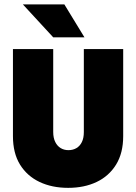

<svg xmlns="http://www.w3.org/2000/svg" viewBox="-20 -851 627 884"><path d="M293.8 13.9Q219.4 13.9 162.2 -13.2Q104.9 -40.3 72.2 -93.1Q39.6 -145.8 39.6 -224.3V-625H225V-243.8Q225 -216 234.4 -197.2Q243.8 -178.5 259.4 -169.1Q275 -159.7 295.1 -159.7Q316 -159.7 331.9 -169.1Q347.9 -178.5 356.9 -196.9Q366 -215.3 366 -243.1V-625H547.2V-224.3Q547.2 -146.5 514.6 -93.4Q481.9 -40.3 425 -13.2Q368.1 13.9 293.8 13.9ZM225 -679.2 85.4 -830.6H276.4L368.8 -679.2Z"/></svg>

Font: Afacad Flux Black
Style: Regular
Weight: 900
Designer: Kristian Moeller
Foundry: Dicotype
Version: Version 1.100